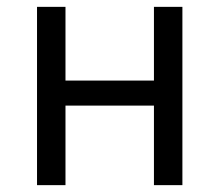

<svg xmlns="http://www.w3.org/2000/svg" viewBox="-20 -540 640 560"><path d="M88 0V-520H171V-305H429V-520H512V0H429V-232H171V0Z"/></svg>

Font: Bmono
Style: Regular
Weight: 400
Monospace: yes
Designer: Belleve Invis
Foundry: Belleve Invis
Version: Version 11.2.2; ttfautohint (v1.8.2)